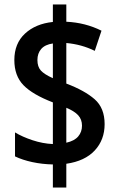

<svg xmlns="http://www.w3.org/2000/svg" viewBox="-20 -779 529 857"><path d="M216 -45Q168 -46 124 -55.5Q80 -65 47 -81V-188Q80 -168 125.5 -153Q171 -138 216 -136V-322Q125 -357 84.5 -399Q44 -441 44 -511Q44 -585 91.5 -629Q139 -673 216 -681V-759H276V-682Q361 -678 433 -642L403 -552Q344 -581 276 -587V-406Q358 -375 402.5 -336Q447 -297 447 -225Q447 -155 403 -107.5Q359 -60 276 -48V58H216ZM216 -585Q181 -580 164 -560.5Q147 -541 147 -511Q147 -481 162.5 -464Q178 -447 216 -430ZM276 -142Q312 -150 329 -170Q346 -190 346 -218Q346 -246 329 -264.5Q312 -283 276 -298Z"/></svg>

Font: Noto Sans Myanmar Condensed SemiBold
Style: Regular
Weight: 600
Width: 3
Designer: Monotype Design Team
Foundry: Monotype Imaging Inc.
Version: Version 2.107; ttfautohint (v1.8.4.7-5d5b)